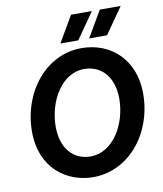

<svg xmlns="http://www.w3.org/2000/svg" viewBox="-98 -987 917 1078"><g transform="rotate(-10 361.0 -448.0)"><path d="M347 12C548 12 703 -172 703 -403C703 -590 578 -713 405 -713C202 -713 51 -523 51 -298C51 -91 196 12 347 12ZM352 -105C252 -105 187 -182 187 -302C187 -452 274 -595 399 -595C503 -595 566 -515 566 -398C566 -251 480 -105 352 -105ZM396 -759 500 -908H381L294 -759ZM560 -759 664 -908H545L458 -759Z"/></g></svg>

Font: Fixel Text 20240404 SemiBold
Style: Italic
Weight: 600
Width: 4
Italic angle: -10°
Designer: AlfaBravo + MacPaw
Foundry: Kyrylo Tkachov, Marchela Mozhyna, Serhii Makarenko, Maria Weinstein, Zakhar Kryvoshyya
Version: Version 1.211;Glyphs 3.2 (3225)